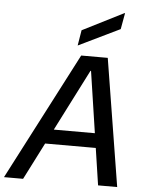

<svg xmlns="http://www.w3.org/2000/svg" viewBox="-95 -1001 801 1051"><g transform="rotate(5 305.5 -476.0)"><path d="M-33 0 330 -700H476L589 0H484L391 -621H388L72 0ZM114 -203 156 -283H494L507 -203ZM306 -753 320 -838 546 -952H549L533 -863Z"/></g></svg>

Font: DM Sans 36pt Medium
Style: Italic
Weight: 500
Italic angle: -10°
Designer: Colophon Foundry, Jonny Pinhorn
Foundry: Colophon Foundry
Version: Version 4.004;gftools[0.9.30]